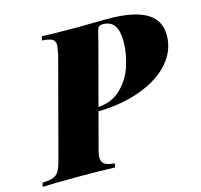

<svg xmlns="http://www.w3.org/2000/svg" viewBox="-151 -820 979 933"><g transform="rotate(-15 338.5 -354.0)"><path d="M254.4 -65.9Q254.4 -43.9 269.3 -33Q284.2 -22 319.8 -20L315.9 0Q247.1 -2.9 142.1 -2.9Q12.2 -2.9 -47.9 0L-43.9 -20Q-7.8 -21.5 10 -27.8Q27.8 -34.2 38.6 -51.3Q49.3 -68.4 59.1 -106L190.9 -602.1Q197.8 -640.1 197.8 -647.9Q197.8 -668 183.6 -677Q169.4 -686 131.8 -688L137.2 -708Q195.3 -705.1 319.8 -705.1Q343.8 -705.1 391.6 -706.1Q440.4 -707 465.8 -707Q597.7 -707 661.4 -669.9Q725.1 -632.8 725.1 -556.2Q725.1 -480.5 672.9 -419.7Q620.6 -358.9 525.9 -323Q431.2 -287.1 308.6 -284.2L261.2 -106Q254.4 -81.5 254.4 -65.9ZM514.2 -583Q514.2 -634.8 495.6 -661.4Q477.1 -688 437 -688Q425.8 -688 419.9 -683.6Q414.1 -679.2 410.6 -669.4Q407.2 -659.7 401.9 -636.7L393.1 -602.1L314 -304.7Q383.8 -309.6 428.7 -353.5Q473.6 -397.5 493.9 -459.2Q514.2 -521 514.2 -583Z"/></g></svg>

Font: TypoPRO Playfair Display
Style: Italic
Weight: 900
Italic angle: -14°
Designer: Claus Eggers Sørensen
Foundry: Claus Eggers Sørensen
Version: Version 1.004;PS 001.004;hotconv 1.0.70;makeotf.lib2.5.58329